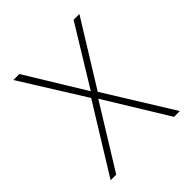

<svg xmlns="http://www.w3.org/2000/svg" viewBox="-154 -627 726 726"><g transform="rotate(-45 209.5 -264.0)"><path d="M191 -272 23 0H53L208 -251L362 0H393L225 -271L384 -528H353L208 -291L63 -528H31Z"/></g></svg>

Font: Noto Sans Gurmukhi SemiCondensed Thin
Style: Regular
Weight: 100
Width: 4
Designer: Jelle Bosma - Monotype Design Team
Foundry: Monotype Imaging Inc.
Version: Version 2.004